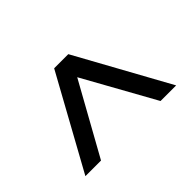

<svg xmlns="http://www.w3.org/2000/svg" viewBox="-76 -878 730 730"><g transform="rotate(-45 289.0 -513.0)"><path d="M289 -614 129 -326H45L251 -700H327L533 -326H449Z"/></g></svg>

Font: Baumans
Style: Regular
Weight: 400
Designer: Henadij Zarechnjuk
Foundry: Cyreal (www.cyreal.org)
Version: Version 001.002